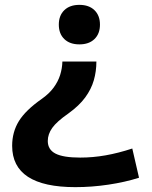

<svg xmlns="http://www.w3.org/2000/svg" viewBox="-20 -550 626 790"><path d="M376.6 -296.7Q376.6 -256.7 366.1 -220Q355.6 -183.3 330.8 -149.3Q306 -115.3 261.6 -83.3Q213.3 -49.7 194.9 -23.7Q176.6 2.3 176.6 30Q176.6 65.7 208.4 82Q240.3 98.4 310 98.4Q362 98.4 414.2 89.2Q466.3 80.1 524.3 61.1L552 181.3Q494 199.7 425.8 209.8Q357.7 220 290 220Q30 220 30 50Q30 -6.7 57.7 -51.7Q85.4 -96.6 151.7 -143Q182 -164.3 200.4 -189.2Q218.7 -214 227.4 -241.3Q236 -268.7 236.7 -296.7ZM306.6 -530Q346 -530 368.6 -508.2Q391.3 -486.3 391.3 -448.7Q391.3 -411 368.6 -389.2Q346 -367.4 306.6 -367.4Q267.3 -367.4 244.7 -389.2Q222 -411 222 -448.7Q222 -486.3 244.7 -508.2Q267.3 -530 306.6 -530Z"/></svg>

Font: M PLUS 2 Thin
Style: Regular
Weight: 100
Designer: Coji Morishita
Foundry: UNDERFOREST DESIGN
Version: Version 1.001